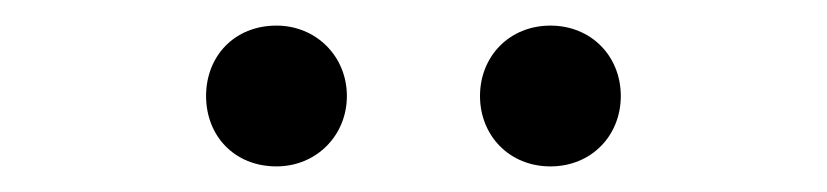

<svg xmlns="http://www.w3.org/2000/svg" viewBox="-20 -787 646 150"><path d="M196 -657C227 -657 251 -681 251 -712C251 -743 227 -767 196 -767C163 -767 141 -743 141 -712C141 -681 163 -657 196 -657ZM410 -657C442 -657 465 -681 465 -712C465 -743 442 -767 410 -767C378 -767 355 -743 355 -712C355 -681 378 -657 410 -657Z"/></svg>

Font: Noto Sans CJK HK
Style: Regular
Weight: 400
Designer: Ryoko NISHIZUKA 西塚涼子 (kana, bopomofo & ideographs); Paul D. Hunt (Latin, Greek & Cyrillic); Sandoll Communications 산돌커뮤니
Foundry: Adobe
Version: Version 2.004;hotconv 1.0.118;makeotfexe 2.5.65603